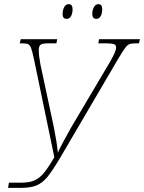

<svg xmlns="http://www.w3.org/2000/svg" viewBox="-20 -903 695 926"><path d="M23 -22H82Q121 -22 145.5 -32.5Q170 -43 191 -68Q212 -93 242 -145L144 -617Q136 -654 130.5 -669.5Q125 -685 116.5 -689.5Q108 -694 90 -694H75L80 -714H256L252 -694H212Q185 -694 176 -687.5Q167 -681 167 -661Q167 -634 175 -592L240 -288Q254 -218 259 -167Q280 -212 323 -288L512 -607Q527 -634 533.5 -649Q540 -664 540 -674Q540 -686 529.5 -690Q519 -694 490 -694H454L458 -714H655L650 -694H635Q614 -694 604 -690Q594 -686 583 -671Q572 -656 548 -616L269 -140Q232 -78 208.5 -49.5Q185 -21 157 -9Q129 3 82 3H19ZM282 -836Q282 -854 289.5 -868.5Q297 -883 311 -883Q330 -883 330 -859Q330 -838 322.5 -825Q315 -812 302 -812Q292 -812 287 -817.5Q282 -823 282 -836ZM425 -836Q425 -854 433 -868.5Q441 -883 454 -883Q473 -883 473 -859Q473 -838 465.5 -825Q458 -812 445 -812Q425 -812 425 -836Z"/></svg>

Font: Noto Serif NarrowThin
Style: Italic
Weight: 250
Width: 4
Italic angle: -12°
Designer: Monotype Design Team
Foundry: Monotype Imaging Inc.
Version: Version 1.001